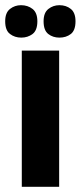

<svg xmlns="http://www.w3.org/2000/svg" viewBox="-45 -720 311 740"><path d="M39 0V-525H183V0ZM184 -575Q159 -575 141 -589Q123 -603 123 -638Q123 -671 141.5 -685.5Q160 -700 184 -700Q210 -700 228 -685.5Q246 -671 246 -638Q246 -603 228 -589Q210 -575 184 -575ZM37 -575Q12 -575 -6.5 -589Q-25 -603 -25 -638Q-25 -671 -6.5 -685.5Q12 -700 36 -700Q62 -700 80.5 -685.5Q99 -671 99 -638Q99 -603 80.5 -589Q62 -575 37 -575Z"/></svg>

Font: Bricolage Grotesque 48pt Bricolage Grotesque 48pt Regular
Style: Bold
Weight: 700
Designer: Mathieu Triay
Foundry: Atelier Triay
Version: Version 1.000; ttfautohint (v1.8.4.7-5d5b);gftools[0.9.32]